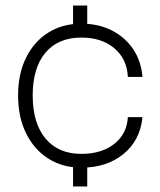

<svg xmlns="http://www.w3.org/2000/svg" viewBox="-20 -670 576 690"><path d="M242.5 -104V0H293.5V-104ZM242.5 -650V-545H293.5V-650ZM45 -327Q45 -249 73.8 -190.8Q102.5 -132.5 153.8 -100Q205 -67.5 272.5 -67.5Q364 -67.5 424 -116.8Q484 -166 492 -249H439.5Q436 -188.5 390.5 -152.8Q345 -117 272.5 -117Q189.5 -117 143.5 -172.2Q97.5 -227.5 97.5 -327Q97.5 -426 143.2 -480.5Q189 -535 272.5 -535Q345.5 -535 391 -496.5Q436.5 -458 439.5 -393.5H492Q487.5 -450.5 458.5 -493.5Q429.5 -536.5 381.5 -560.8Q333.5 -585 272.5 -585Q205 -585 153.8 -553Q102.5 -521 73.8 -463Q45 -405 45 -327Z"/></svg>

Font: Overused Grotesk Light
Style: Regular
Weight: 300
Designer: RandomMaerks
Version: Version 0.005